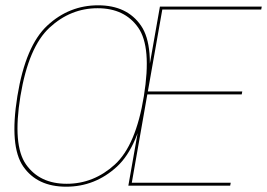

<svg xmlns="http://www.w3.org/2000/svg" viewBox="-20 -700 1007 724"><path d="M229.5 4Q338.5 4 420.8 -71.5Q503 -147 534 -337.5Q564.5 -526.5 511.8 -603.2Q459 -680 350 -680Q241 -680 158.8 -604Q76.5 -528 45.5 -337.5Q15 -148 67.8 -72Q120.5 4 229.5 4ZM231.5 -7Q129.5 -7 78.2 -79.8Q27 -152.5 57 -337.5Q87.5 -522.5 166.8 -595.8Q246 -669 348 -669Q450 -669 501.2 -595.8Q552.5 -522.5 522.5 -337.5Q492.5 -152 413 -79.5Q333.5 -7 231.5 -7ZM464 0H848L850 -11H477L535.5 -344H891.5L893.5 -355H537.5L592 -664H965L967 -675H583Z"/></svg>

Font: Anybody Thin
Style: Italic
Weight: 100
Italic angle: -10°
Designer: Tyler Finck
Foundry: Etcetera Type Company
Version: Version 1.114;gftools[0.9.25]